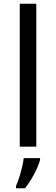

<svg xmlns="http://www.w3.org/2000/svg" viewBox="-20 -780 298 1021"><path d="M173 0H85V-760H173ZM193 70Q189 88 176.5 115.5Q164 143 147.5 171Q131 199 113 221H65V209Q73 192 81.5 165.5Q90 139 97 110.5Q104 82 106 61H193Z"/></svg>

Font: Noto Sans Old Italic
Style: Regular
Weight: 400
Designer: Monotype Design Team
Foundry: Monotype Imaging Inc.
Version: Version 2.003; ttfautohint (v1.8.4.7-5d5b)